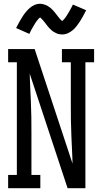

<svg xmlns="http://www.w3.org/2000/svg" viewBox="-20 -994 540 1014"><path d="M23 0V-70H69V-665H23V-735H163L363 -130Q363 -139 362.5 -148Q362 -157 362 -165L357 -276Q355 -317 354.5 -358.5Q354 -400 354 -441V-665H307V-735H477V-665H431V0H337L137 -605Q137 -596 137.5 -587Q138 -578 138 -570L143 -459Q145 -418 145.5 -376.5Q146 -335 146 -294V-70H193V0ZM308 -812Q300 -812 292.5 -813.5Q285 -815 278.5 -818Q272 -821 265 -825Q258 -829 252.5 -834Q247 -839 241 -845Q235 -851 230.5 -857Q226 -863 221.5 -869Q217 -875 211.5 -881.5Q206 -888 201 -893.5Q196 -899 192 -902Q189 -900 187 -898.5Q185 -897 182 -893Q179 -889 177.5 -887.5Q176 -886 174.5 -884Q173 -882 171.5 -879.5Q170 -877 168 -874.5Q166 -872 164.5 -869Q163 -866 161 -863Q159 -860 157 -856.5Q155 -853 153 -849.5Q151 -846 148.5 -842Q146 -838 144 -833.5Q142 -829 139.5 -824.5Q137 -820 135 -815L65 -846Q74 -864 82.5 -879Q91 -894 99 -906.5Q107 -919 115.5 -929.5Q124 -940 135.5 -950.5Q147 -961 161.5 -967.5Q176 -974 192 -974Q200 -974 207.5 -972Q215 -970 221.5 -967.5Q228 -965 235 -960.5Q242 -956 247.5 -951.5Q253 -947 259 -940.5Q265 -934 269.5 -928.5Q274 -923 278.5 -917Q283 -911 288.5 -904Q294 -897 298.5 -892Q303 -887 308 -883Q311 -885 313 -887Q315 -889 318 -892.5Q321 -896 322.5 -897.5Q324 -899 325.5 -901.5Q327 -904 328.5 -906Q330 -908 332 -911Q334 -914 335.5 -916.5Q337 -919 339 -922.5Q341 -926 343 -929Q345 -932 347 -936Q349 -940 351.5 -944Q354 -948 356 -952Q358 -956 360.5 -960.5Q363 -965 365 -970L435 -940Q426 -922 417.5 -906.5Q409 -891 401 -879Q393 -867 384.5 -856Q376 -845 364.5 -835Q353 -825 338.5 -818.5Q324 -812 308 -812Z"/></svg>

Font: Iosevka Slab
Style: Regular
Weight: 400
Monospace: yes
Designer: Belleve Invis
Foundry: Belleve Invis
Version: Version 11.2.4; ttfautohint (v1.8.3)